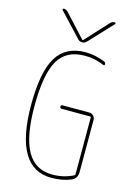

<svg xmlns="http://www.w3.org/2000/svg" viewBox="-140 -1023 780 1106"><g transform="rotate(15 250.0 -470.0)"><path d="M280.3 9.8Q60.5 9.8 59.6 -365.2Q59.6 -562.5 113.3 -651.4Q167 -740.2 285.2 -740.2Q341.8 -740.2 400.4 -716.8Q410.2 -713.9 410.2 -702.1Q410.2 -692.4 400.4 -696.3Q343.8 -720.7 285.2 -719.7Q175.8 -719.7 127.9 -636.7Q80.1 -553.7 80.1 -365.2Q80.1 -184.6 128.9 -97.2Q177.7 -9.8 280.3 -9.8Q349.6 -9.8 406.2 -39.1Q410.2 -40 410.2 -45.9V-384.8Q410.2 -389.6 405.3 -389.6H235.4Q225.6 -389.6 225.1 -399.9Q224.6 -410.2 235.4 -410.2H394.5Q409.2 -410.2 419.4 -399.9Q429.7 -389.6 429.7 -375V-65.4Q429.7 -27.3 399.4 -12.7Q346.7 9.8 280.3 9.8ZM224.6 -800.8 93.8 -940.4Q91.8 -943.4 93.3 -946.8Q94.7 -950.2 98.6 -950.2Q111.3 -950.2 122.1 -940.4L248 -803.7H250H252L377.9 -940.4Q387.7 -950.2 401.4 -950.2Q405.3 -950.2 407.2 -946.8Q409.2 -943.4 406.2 -940.4L275.4 -800.8Q264.6 -790 250 -790Q235.4 -790 224.6 -800.8Z"/></g></svg>

Font: Rounded Mgen+ 1mn thin
Style: Regular
Weight: 100
Designer: [Source Han Sans]
Ryoko NISHIZUKA  (kana & ideographs); Paul D. Hunt (Latin, Greek & Cyrillic); Wenlong ZHANG  (bopomofo
Version: Version 1.059.20150602